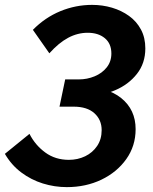

<svg xmlns="http://www.w3.org/2000/svg" viewBox="-23 -751 626 787"><path d="M-3 -120.4 97.8 -202.3Q121.4 -156 162.6 -125.9Q203.7 -95.8 259.4 -95.8Q295.5 -95.8 326.1 -110.5Q356.7 -125.3 375.2 -152.8Q393.7 -180.3 393.7 -217.5Q393.7 -260 363.9 -286.9Q334.1 -313.8 279 -313.8H220.9L244.2 -425.5H299.8Q334.1 -425.5 364.8 -438.2Q395.4 -450.8 414.4 -474.7Q433.5 -498.7 433.5 -531.6Q433.5 -572.1 406.8 -594.4Q380 -616.7 336.5 -616.7Q295 -616.7 256.4 -596.1Q217.8 -575.5 179.3 -532.5L111.8 -628.7Q161.6 -679.3 224.4 -705.2Q287.2 -731 354.5 -731Q397 -731 436 -719.5Q475.1 -707.9 505.9 -685.7Q536.7 -663.6 554.7 -630.1Q572.7 -596.7 572.7 -552.6Q572.7 -491.8 538.2 -448.1Q503.8 -404.3 448.6 -381Q393.4 -357.6 329.9 -357.6H273.8L282.1 -396.6H305.2Q414.7 -396.6 473.8 -349Q532.9 -301.4 532.9 -221.6Q532.9 -152.8 494.7 -99Q456.6 -45.3 392.8 -14.6Q328.9 16 250.9 16Q200.8 16 152.7 1.1Q104.5 -13.9 64.2 -44.1Q23.9 -74.3 -3 -120.4Z"/></svg>

Font: Wix Madefor Text
Style: Italic
Weight: 400
Italic angle: -12°
Designer: Dalton Maag Ltd
Foundry: Dalton Maag Ltd
Version: Version 3.100